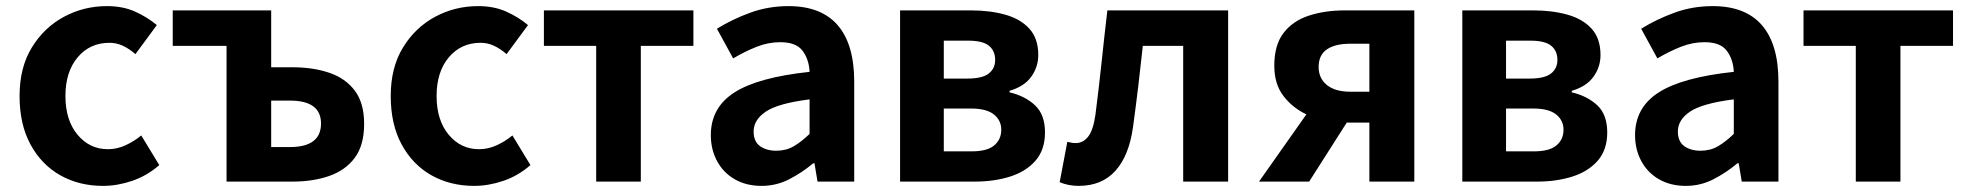

<svg xmlns="http://www.w3.org/2000/svg" viewBox="-20 -594 6437 628"><path d="M317 14Q239 14 177.5 -20.5Q116 -55 80 -121Q44 -187 44 -280Q44 -373 84 -438.5Q124 -504 189 -539Q254 -574 330 -574Q382 -574 422 -556Q462 -538 493 -512L423 -417Q402 -435 381.5 -444.5Q361 -454 338 -454Q274 -454 234 -406.5Q194 -359 194 -280Q194 -201 233.5 -153.5Q273 -106 333 -106Q363 -106 391 -119Q419 -132 442 -151L501 -54Q461 -19 412.5 -2.5Q364 14 317 14Z M721 0V-444H545V-560H867V-374H936Q1004 -374 1057 -356Q1110 -338 1140.5 -297.5Q1171 -257 1171 -189Q1171 -119 1140.5 -78Q1110 -37 1057 -18.5Q1004 0 936 0ZM867 -113H928Q1030 -113 1030 -190Q1030 -265 928 -265H867Z M1531 14Q1453 14 1391.5 -20.5Q1330 -55 1294 -121Q1258 -187 1258 -280Q1258 -373 1298 -438.5Q1338 -504 1403 -539Q1468 -574 1544 -574Q1596 -574 1636 -556Q1676 -538 1707 -512L1637 -417Q1616 -435 1595.5 -444.5Q1575 -454 1552 -454Q1488 -454 1448 -406.5Q1408 -359 1408 -280Q1408 -201 1447.5 -153.5Q1487 -106 1547 -106Q1577 -106 1605 -119Q1633 -132 1656 -151L1715 -54Q1675 -19 1626.5 -2.5Q1578 14 1531 14Z M1930 0V-444H1759V-560H2248V-444H2076V0Z M2471 14Q2421 14 2383.5 -7.5Q2346 -29 2325.5 -67Q2305 -105 2305 -152Q2305 -242 2382 -291.5Q2459 -341 2628 -359Q2626 -400 2605 -428Q2584 -456 2532 -456Q2493 -456 2455 -441Q2417 -426 2378 -403L2325 -500Q2375 -531 2434 -552.5Q2493 -574 2559 -574Q2666 -574 2720 -511.5Q2774 -449 2774 -327V0H2654L2644 -60H2640Q2603 -29 2561 -7.5Q2519 14 2471 14ZM2519 -101Q2551 -101 2576 -115.5Q2601 -130 2628 -156V-269Q2525 -256 2485 -229Q2445 -202 2445 -164Q2445 -131 2466 -116Q2487 -101 2519 -101Z M2924 0V-560H3156Q3218 -560 3268 -546Q3318 -532 3347 -500Q3376 -468 3376 -414Q3376 -375 3353 -343Q3330 -311 3282 -297V-292Q3333 -280 3365.5 -249.5Q3398 -219 3398 -161Q3398 -104 3367 -68.5Q3336 -33 3284 -16.5Q3232 0 3168 0ZM3067 -337H3144Q3193 -337 3214 -353.5Q3235 -370 3235 -398Q3235 -428 3214.5 -444.5Q3194 -461 3147 -461H3067ZM3067 -99H3159Q3209 -99 3232 -118.5Q3255 -138 3255 -170Q3255 -200 3231 -219.5Q3207 -239 3156 -239H3067Z M3508 14Q3475 14 3446 2L3471 -130Q3477 -129 3483.5 -127.5Q3490 -126 3498 -126Q3523 -126 3539.5 -147.5Q3556 -169 3563 -219Q3574 -304 3583 -389.5Q3592 -475 3602 -560H3997V0H3850V-444H3718Q3711 -378 3703 -311.5Q3695 -245 3686 -179Q3673 -85 3628.5 -35.5Q3584 14 3508 14Z M4459 0V-193H4386H4385L4262 0H4098L4253 -220Q4208 -241 4178 -280Q4148 -319 4148 -379Q4148 -447 4178.5 -486.5Q4209 -526 4261.5 -543Q4314 -560 4378 -560H4606V0ZM4397 -294H4459V-451H4397Q4347 -451 4320 -432.5Q4293 -414 4293 -375Q4293 -338 4320 -316Q4347 -294 4397 -294Z M4763 0V-560H4995Q5057 -560 5107 -546Q5157 -532 5186 -500Q5215 -468 5215 -414Q5215 -375 5192 -343Q5169 -311 5121 -297V-292Q5172 -280 5204.5 -249.5Q5237 -219 5237 -161Q5237 -104 5206 -68.5Q5175 -33 5123 -16.5Q5071 0 5007 0ZM4906 -337H4983Q5032 -337 5053 -353.5Q5074 -370 5074 -398Q5074 -428 5053.5 -444.5Q5033 -461 4986 -461H4906ZM4906 -99H4998Q5048 -99 5071 -118.5Q5094 -138 5094 -170Q5094 -200 5070 -219.5Q5046 -239 4995 -239H4906Z M5494 14Q5444 14 5406.5 -7.5Q5369 -29 5348.5 -67Q5328 -105 5328 -152Q5328 -242 5405 -291.5Q5482 -341 5651 -359Q5649 -400 5628 -428Q5607 -456 5555 -456Q5516 -456 5478 -441Q5440 -426 5401 -403L5348 -500Q5398 -531 5457 -552.5Q5516 -574 5582 -574Q5689 -574 5743 -511.5Q5797 -449 5797 -327V0H5677L5667 -60H5663Q5626 -29 5584 -7.5Q5542 14 5494 14ZM5542 -101Q5574 -101 5599 -115.5Q5624 -130 5651 -156V-269Q5548 -256 5508 -229Q5468 -202 5468 -164Q5468 -131 5489 -116Q5510 -101 5542 -101Z M6050 0V-444H5879V-560H6368V-444H6196V0Z"/></svg>

Font: Chiron Sans HK TT
Style: Bold
Weight: 700
Designer: Ryoko NISHIZUKA 西塚涼子 (kana, bopomofo & ideographs); Paul D. Hunt (Latin, Greek & Cyrillic); Sandoll Communications 산돌커뮤니
Foundry: Adobe
Version: Version 2.022;hotconv 1.0.109;makeotfexe 2.5.65596